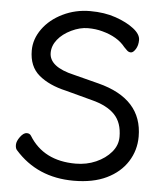

<svg xmlns="http://www.w3.org/2000/svg" viewBox="-53 -766 723 837"><g transform="rotate(5 308.5 -347.5)"><path d="M300 24Q141 24 43 -87Q36 -94 36 -110Q36 -126 50.5 -145.5Q65 -165 79 -165Q92 -165 98 -155Q162 -51 302 -51Q350 -51 391 -69Q432 -87 457.5 -117Q483 -147 483 -184Q483 -246 449.5 -281Q416 -316 349 -333L233 -364Q158 -381 113.5 -418.5Q69 -456 69 -526Q69 -576 101 -620.5Q133 -665 188.5 -692Q244 -719 308 -719Q371 -719 420 -702Q469 -685 500 -661Q531 -637 531 -612Q531 -588 520.5 -571.5Q510 -555 500 -555Q490 -555 482.5 -562.5Q475 -570 469 -576Q436 -618 368 -636Q339 -644 305 -644Q270 -644 232.5 -626Q195 -608 173.5 -581Q152 -554 152 -523Q152 -461 262 -436L371 -408Q566 -358 566 -192Q566 -132 534.5 -82.5Q503 -33 444 -4.5Q385 24 300 24Z"/></g></svg>

Font: LXGW WenKai TC
Style: Bold
Weight: 700
Designer: LXGW / Fontworks Inc.
Foundry: LXGW / Fontworks Inc.
Version: Version 1.330;April 28, 2024